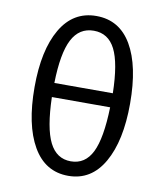

<svg xmlns="http://www.w3.org/2000/svg" viewBox="-85 -818 769 899"><g transform="rotate(10 300.0 -369.0)"><path d="M527 -372Q527 -195 468 -92Q409 11 300 11Q190 11 131.5 -90.5Q73 -192 73 -371Q73 -547 132 -648Q191 -749 301 -749Q411 -749 469 -650Q527 -551 527 -372ZM161 -406H439Q436 -549 403 -614Q370 -679 301 -679Q232 -679 198 -613.5Q164 -548 161 -406ZM438 -339H161Q165 -192 198.5 -125Q232 -58 300 -58Q368 -58 401 -124.5Q434 -191 438 -339Z"/></g></svg>

Font: Fira Mono
Style: Regular
Weight: 400
Designer: Carrois Corporate & Edenspiekermann AG
Foundry: Carrois Corporate GbR & Edenspiekermann AG
Version: Version 3.206;PS 003.206;hotconv 1.0.70;makeotf.lib2.5.58329